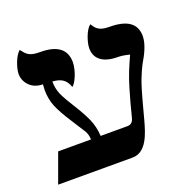

<svg xmlns="http://www.w3.org/2000/svg" viewBox="-112 -733 859 848"><g transform="rotate(-20 317.5 -308.5)"><path d="M560.1 -384.3C568.4 -398.4 597.2 -447.3 597.2 -488.8C597.2 -546.9 558.1 -577.6 471.7 -577.6C422.4 -577.6 411.6 -595.2 397 -617.2C375 -601.1 356.4 -546.9 356.4 -518.6C356.4 -470.7 390.1 -439.5 462.9 -439.5C472.2 -439.5 491.7 -438 516.6 -431.2C494.6 -382.8 479 -346.7 463.4 -293.9C447.8 -242.2 441.9 -216.8 428.7 -166.5C425.8 -155.3 419.9 -138.2 397.9 -138.2H271.5C270 -167 263.7 -194.3 252.9 -218.8C241.7 -243.7 226.6 -271 207.5 -301.3C188 -332 173.8 -356.9 165.5 -375.5C157.2 -394.5 153.3 -415 153.3 -437C193.4 -434.1 215.3 -420.9 228 -384.3C241.7 -391.1 267.6 -445.3 267.6 -486.8C267.6 -546.4 227.5 -577.6 147.9 -577.6C100.1 -577.6 86.9 -587.9 65.9 -617.2C43.9 -602.1 24.4 -545.9 24.4 -518.6C24.4 -482.4 52.7 -439.5 109.9 -439.5C108.9 -427.7 108.4 -418.9 108.4 -413.1C108.4 -385.3 113.3 -358.9 123 -335C133.3 -310.5 149.4 -281.2 171.4 -247.6C193.4 -213.4 208 -190.9 215.3 -178.7C222.2 -167 225.6 -153.8 226.1 -138.2H71.8L21.5 0H371.1C438 0 460.9 -81.1 476.6 -138.2C484.9 -168.9 503.4 -240.2 514.2 -274.9C531.7 -332.5 553.2 -372.6 560.1 -384.3Z"/></g></svg>

Font: Cardo
Style: Italic
Weight: 400
Designer: David J. Perry
Foundry: David J. Perry
Version: Version 0.99